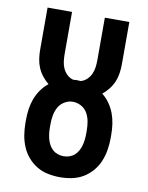

<svg xmlns="http://www.w3.org/2000/svg" viewBox="-84 -796 668 865"><g transform="rotate(10 250.0 -363.5)"><path d="M250 8Q223 8 195.5 2.5Q168 -3 144.5 -17Q121 -31 103 -52Q85 -73 74.5 -98Q64 -123 59.5 -150.5Q55 -178 55 -205V-220Q55 -245 58.5 -269.5Q62 -294 70.5 -317Q79 -340 93.5 -360.5Q108 -381 127 -396Q111 -409 98 -425.5Q85 -442 77 -461Q69 -480 66 -501Q63 -522 63 -542V-735H175V-542Q175 -526 177 -509.5Q179 -493 185.5 -478Q192 -463 204.5 -451Q217 -439 233 -435Q237 -435 241.5 -435.5Q246 -436 250 -436Q254 -436 258.5 -435.5Q263 -435 267 -435Q283 -439 295.5 -451Q308 -463 314.5 -478Q321 -493 323 -509.5Q325 -526 325 -542V-735H437V-542Q437 -522 434 -501Q431 -480 423 -461Q415 -442 402 -425.5Q389 -409 373 -396Q392 -381 406.5 -360.5Q421 -340 429.5 -317Q438 -294 441.5 -269.5Q445 -245 445 -220V-205Q445 -178 440.5 -150.5Q436 -123 425.5 -98Q415 -73 397 -52Q379 -31 355.5 -17Q332 -3 304.5 2.5Q277 8 250 8ZM250 -88Q264 -88 277 -92.5Q290 -97 300 -106Q310 -115 316.5 -127Q323 -139 326.5 -152Q330 -165 331.5 -178.5Q333 -192 333 -205V-220Q333 -241 329.5 -261Q326 -281 316 -299Q306 -317 287.5 -327Q269 -337 249 -337Q229 -337 211 -326Q193 -315 183.5 -297.5Q174 -280 170.5 -260Q167 -240 167 -220V-205Q167 -192 168.5 -178.5Q170 -165 173.5 -152Q177 -139 183.5 -127Q190 -115 200 -106Q210 -97 223 -92.5Q236 -88 250 -88Z"/></g></svg>

Font: Iosevka Gothic
Style: Bold
Weight: 700
Monospace: yes
Designer: Belleve Invis
Foundry: Belleve Invis
Version: Version 15.5.1; ttfautohint (v1.8.4)